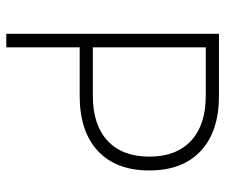

<svg xmlns="http://www.w3.org/2000/svg" viewBox="-74 -660 733 626"><g transform="rotate(90 293.0 -346.5)"><path d="M89.8 0V-693.4H292Q408.2 -693.4 471.7 -634Q535.2 -574.7 535.2 -466.3Q535.2 -357.9 471.7 -298.6Q408.2 -239.3 292 -239.3H133.8V0ZM292 -650.4H133.8V-282.2H292Q386.7 -282.2 438.5 -330.3Q490.2 -378.4 490.2 -466.3Q490.2 -554.2 438.5 -602.3Q386.7 -650.4 292 -650.4Z"/></g></svg>

Font: Caskaydia Cove ExtraLight
Style: Regular
Weight: 200
Monospace: yes
Designer: Aaron Bell
Foundry: Saja Typeworks
Version: Version 4.300; ttfautohint (v1.8.3)